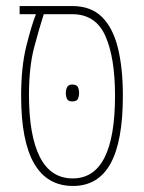

<svg xmlns="http://www.w3.org/2000/svg" viewBox="-20 -604 477 636"><path d="M222 12Q50 12 50 -286Q50 -382 67 -450.5Q84 -519 99 -557H45V-584H219Q281 -584 317.5 -548Q354 -512 370.5 -445.5Q387 -379 387 -287Q387 -136 346 -62Q305 12 222 12ZM221 -13Q361 -13 361 -287Q361 -413 329 -485Q297 -557 219 -557H125Q111 -514 93.5 -448.5Q76 -383 76 -289Q76 -155 112 -84Q148 -13 221 -13ZM198 -296Q198 -307 202.5 -315.5Q207 -324 219 -324Q234 -324 238 -315.5Q242 -307 242 -296Q242 -285 238 -276.5Q234 -268 219 -268Q206 -268 202 -276.5Q198 -285 198 -296Z"/></svg>

Font: Noto Sans Hebrew ExtraCondensed Thin
Style: Regular
Weight: 100
Width: 2
Designer: Monotype Design Team
Foundry: Monotype Imaging Inc.
Version: Version 2.004; ttfautohint (v1.8.4.7-5d5b)